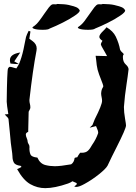

<svg xmlns="http://www.w3.org/2000/svg" viewBox="-20 -935 703 991"><path d="M78.1 -604Q57.1 -604.5 34.2 -606.9Q31.2 -616.7 31.2 -624.5Q31.2 -655.8 84.5 -664.1L53.7 -618.2ZM213.4 36.1Q172.9 36.1 136.5 15.6Q100.1 -4.9 68.4 -62Q75.2 -64.5 90.8 -73.2Q89.8 -74.7 88.6 -76.9Q87.4 -79.1 85.9 -79.1Q57.6 -83 51 -96.9Q44.4 -110.8 44.4 -126.5Q44.4 -133.3 43 -143.6Q34.7 -197.3 30.8 -251.5Q27.8 -286.1 23.9 -320.3Q22 -327.6 12.7 -335.4Q8.3 -339.4 4.4 -344.2L22.9 -346.2Q15.1 -393.6 14.6 -410.2Q16.6 -572.8 21.5 -582Q25.9 -589.4 30.3 -590.3Q40.5 -589.4 52.7 -585L64.5 -582L78.1 -604L84.5 -621.1Q97.2 -655.3 106 -703.6Q109.9 -724.6 114.3 -744.1Q117.7 -755.4 127.9 -775.9L137.2 -772.5Q134.8 -754.4 131.3 -735.4L146.5 -724.1Q169.4 -708 169.4 -685.1Q169.4 -679.7 168.5 -674.3Q148.9 -572.3 131.8 -418.9Q131.8 -407.7 134.3 -398.9Q136.7 -390.1 136.7 -380.4Q136.7 -376.5 134.8 -372.1Q132.8 -367.7 130.9 -364.3Q128.9 -360.8 127.9 -358.4Q126.5 -309.6 125.5 -254.4Q113.3 -249.5 113.3 -241.2Q113.3 -232.4 117.9 -222.4Q122.6 -212.4 123 -202.1Q124 -196.8 127.4 -191.9Q132.3 -185.1 132.3 -175.8L131.8 -169.4Q131.8 -149.9 137.7 -137.2Q143.6 -124.5 172.9 -121.6Q187 -89.8 214.8 -83Q237.8 -77.1 263.2 -77.1Q292 -77.1 347.2 -86.9Q362.3 -96.7 365.2 -119.6Q366.2 -121.6 378.9 -123.5Q381.8 -127.9 384.3 -133.3Q393.1 -147 395 -147L402.3 -146.5Q422.4 -146.5 433.6 -156.7Q444.8 -167 455.6 -187.5Q475.6 -215.8 486.3 -247.1L486.8 -251.5Q486.8 -254.9 485.4 -259.8Q483.9 -264.6 481 -271.2Q478 -277.8 475.6 -284.2Q468.3 -282.7 442.9 -275.9L450.7 -283.7Q456.5 -287.6 458 -291.5L469.2 -319.8Q506.8 -393.6 506.8 -414.6Q506.8 -423.3 504.6 -432.9Q502.4 -442.4 502 -451.7Q502.9 -471.7 509.8 -481.9Q513.2 -487.3 513.2 -490.7Q513.2 -495.1 500.5 -527.3Q490.7 -550.8 483.9 -574.7Q478.5 -598.1 476.6 -623.5L473.6 -647L532.7 -645.5L522.5 -664.1Q500.5 -700.2 500.5 -707Q500.5 -710.9 508.8 -724.6Q492.7 -734.9 492.7 -745.1Q492.7 -756.3 512.7 -775.4Q522.9 -784.7 529.8 -794.4Q563.5 -774.9 577.6 -746.1Q594.2 -710.9 599.6 -679.2Q602.5 -670.9 611.8 -663.6L619.6 -655.3Q614.3 -652.3 614.3 -640.1Q614.3 -615.7 628.9 -602.5Q643.6 -589.4 643.6 -577.1Q639.2 -539.1 633.3 -501.5Q624 -442.4 619.6 -382.8Q619.6 -356.4 625.5 -322.3Q630.4 -294.4 630.4 -287.6Q630.4 -271 581.1 -173.8Q557.1 -127 535.2 -80.1Q526.9 -64.5 491 -35.6Q455.1 -6.8 416.5 14.2Q388.7 29.8 373.5 29.8Q367.7 29.8 363.3 27.3Q376.5 18.6 376.5 13.7Q376.5 10.7 373 8.8Q369.6 6.8 363.8 4.9Q357.9 2.9 354 0.5Q344.7 7.3 331.1 12.2Q262.2 36.1 213.4 36.1ZM435.1 -781.2Q403.8 -781.2 389.6 -786.6Q381.8 -789.6 381.8 -792.5Q381.8 -794.4 385.3 -796.9Q401.4 -807.1 415.8 -825.9Q430.2 -844.7 443.1 -864Q456.1 -883.3 466.6 -896.7Q477.1 -910.2 485.4 -912.6Q488.8 -913.1 492.2 -913.1L500.5 -912.6Q506.8 -912.6 510.3 -914.6L530.3 -913.6Q558.6 -913.1 581.1 -906.2Q595.2 -903.3 607.9 -897.9Q620.6 -892.6 626 -881.3V-880.4Q626 -871.6 601.6 -855Q576.2 -837.4 539.3 -818.8Q502.4 -800.3 470.7 -787.6Q463.9 -781.2 435.1 -781.2ZM200.7 -781.2Q169.4 -781.2 155.3 -786.6Q147.5 -789.6 147.5 -792.5Q147.5 -794.4 150.9 -796.9Q167 -807.1 181.4 -825.9Q195.8 -844.7 208.7 -864Q221.7 -883.3 232.2 -896.7Q242.7 -910.2 251 -912.6Q254.4 -913.1 257.8 -913.1L266.1 -912.6Q272.5 -912.6 275.9 -914.6L295.9 -913.6Q324.2 -913.1 346.7 -906.2Q360.8 -903.3 373.5 -897.9Q386.2 -892.6 391.6 -881.3V-880.4Q391.6 -871.6 367.2 -855Q341.8 -837.4 304.9 -818.8Q268.1 -800.3 236.3 -787.6Q229.5 -781.2 200.7 -781.2Z"/></svg>

Font: Unutterable
Style: Regular
Weight: 400
Designer: GGBotNet
Foundry: f0n7.com
Version: 1.00